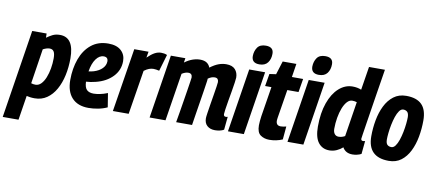

<svg xmlns="http://www.w3.org/2000/svg" viewBox="-119 -1087 3674 1617"><g transform="rotate(10 1718.0 -278.0)"><path d="M-38 210 81 -546H204L205 -510Q228 -527 254.5 -540.5Q281 -554 318 -554Q438 -554 438 -374Q438 -298 423 -229Q408 -160 378 -106.5Q348 -53 303 -22Q258 9 199 9Q177 9 160 6.5Q143 4 130 1L97 210ZM186 -105Q213 -105 234 -126.5Q255 -148 269.5 -184Q284 -220 291.5 -263.5Q299 -307 299 -350Q299 -391 287.5 -408.5Q276 -426 252 -426Q238 -426 223 -421Q208 -416 195 -409L149 -111Q166 -105 186 -105Z M819 -23Q783 -6 740.5 2Q698 10 659 10Q567 10 517.5 -43.5Q468 -97 468 -196Q468 -294 497.5 -375.5Q527 -457 586 -505Q645 -553 732 -553Q803 -553 841 -518.5Q879 -484 879 -428Q879 -351 825.5 -295Q772 -239 683 -217Q640 -206 601 -204Q603 -154 623 -135Q643 -116 681 -116Q704 -116 734.5 -122Q765 -128 800 -142ZM712 -440Q675 -440 646.5 -401Q618 -362 607 -293Q630 -296 651 -302Q696 -316 722 -342.5Q748 -369 749 -403Q749 -440 712 -440Z M1076 -544 1067 -492Q1101 -525 1128 -539.5Q1155 -554 1182 -554Q1195 -554 1208 -552Q1221 -550 1234 -544L1192 -402Q1179 -405 1166 -407Q1153 -409 1143 -409Q1124 -409 1105 -402Q1086 -395 1063 -378L1002 0H867L954 -544Z M1741 10Q1699 10 1674 -12.5Q1649 -35 1649 -76Q1649 -88 1654 -121.5Q1659 -155 1666 -198Q1673 -241 1680 -283Q1687 -325 1691.5 -355.5Q1696 -386 1696 -393Q1696 -409 1688.5 -418.5Q1681 -428 1663 -428Q1648 -428 1634 -422.5Q1620 -417 1606 -407Q1606 -403 1605.5 -395.5Q1605 -388 1604 -383Q1599 -349 1591.5 -300Q1584 -251 1575 -196Q1566 -141 1558 -89.5Q1550 -38 1544 0H1408Q1415 -38 1423 -87.5Q1431 -137 1439.5 -188.5Q1448 -240 1455 -285Q1462 -330 1466.5 -359.5Q1471 -389 1471 -393Q1471 -409 1463 -418.5Q1455 -428 1437 -428Q1424 -428 1410 -423Q1396 -418 1382 -409L1317 0H1181L1267 -544H1391L1385 -506Q1421 -532 1453.5 -543Q1486 -554 1516 -554Q1552 -554 1573 -540Q1594 -526 1603 -501Q1642 -530 1674.5 -542Q1707 -554 1740 -554Q1792 -554 1816.5 -526.5Q1841 -499 1841 -457Q1841 -448 1836.5 -415.5Q1832 -383 1824.5 -340Q1817 -297 1809.5 -254Q1802 -211 1797.5 -179Q1793 -147 1793 -138Q1793 -117 1811 -117Q1815 -117 1819.5 -117.5Q1824 -118 1828 -120L1817 -8Q1803 1 1782 5.5Q1761 10 1741 10Z M2041 -766Q2108 -766 2107 -707Q2107 -662 2084 -631.5Q2061 -601 2013 -601Q1947 -601 1947 -661Q1948 -704 1969.5 -735Q1991 -766 2041 -766ZM1851 0 1937 -544H2073L1987 0Z M2328 -125 2318 -13Q2265 10 2206 10Q2162 10 2130.5 -12Q2099 -34 2099 -95Q2099 -110 2101 -132.5Q2103 -155 2106 -175L2147 -430H2093L2111 -536L2167 -544L2203 -659H2320L2302 -544H2398L2379 -429H2283L2244 -188Q2243 -180 2242 -173Q2241 -166 2241 -160Q2241 -140 2250.5 -129Q2260 -118 2282 -118Q2292 -118 2303 -120Q2314 -122 2328 -125Z M2550 -766Q2617 -766 2616 -707Q2616 -662 2593 -631.5Q2570 -601 2522 -601Q2456 -601 2456 -661Q2457 -704 2478.5 -735Q2500 -766 2550 -766ZM2360 0 2446 -544H2582L2496 0Z M2917 10Q2857 10 2832 -36Q2811 -17 2781.5 -3.5Q2752 10 2719 10Q2659 10 2624.5 -34.5Q2590 -79 2590 -171Q2590 -288 2620.5 -374Q2651 -460 2703.5 -507Q2756 -554 2820 -554Q2861 -554 2895 -540L2927 -740H3063Q3057 -701 3047.5 -643Q3038 -585 3027.5 -518Q3017 -451 3006.5 -385Q2996 -319 2987.5 -263.5Q2979 -208 2973.5 -173Q2968 -138 2968 -134Q2968 -117 2985 -117Q2994 -117 3003 -120L2992 -8Q2978 0 2957 5Q2936 10 2917 10ZM2776 -117Q2804 -117 2830 -132L2877 -430Q2858 -436 2838 -436Q2814 -436 2794 -414Q2774 -392 2759.5 -355Q2745 -318 2737 -271.5Q2729 -225 2729 -177Q2729 -149 2741.5 -133Q2754 -117 2776 -117Z M3227 10Q3047 10 3047 -169Q3047 -239 3059.5 -307Q3072 -375 3099.5 -431Q3127 -487 3171.5 -521Q3216 -555 3279 -555Q3368 -555 3412 -511Q3456 -467 3456 -375Q3456 -304 3443.5 -235.5Q3431 -167 3403.5 -111.5Q3376 -56 3332.5 -23Q3289 10 3227 10ZM3229 -108Q3248 -108 3263 -128.5Q3278 -149 3289 -181.5Q3300 -214 3307.5 -251.5Q3315 -289 3318.5 -323.5Q3322 -358 3322 -381Q3321 -413 3308 -425Q3295 -437 3274 -437Q3255 -437 3240 -416Q3225 -395 3214 -362.5Q3203 -330 3195.5 -292.5Q3188 -255 3184.5 -221.5Q3181 -188 3181 -166Q3181 -133 3194 -120.5Q3207 -108 3229 -108Z"/></g></svg>

Font: Georama SemiCondensed
Style: Bold Italic
Weight: 700
Width: 4
Italic angle: -9°
Designer: Jean-Baptiste Levee
Foundry: Production Type
Version: Version 1.000